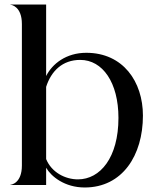

<svg xmlns="http://www.w3.org/2000/svg" viewBox="-20 -820 696 851"><path d="M184.5 0V-76.5C206.5 -38 266.5 11 355.5 11C522.5 11 613.5 -131.5 613.5 -307.5C613.5 -458 525.5 -586 362.5 -586C273 -586 211.5 -537 184.5 -483V-800H26V-799C30.5 -799 77 -791.5 77 -713.5V-86.5C77 -8.5 30.5 -1 26 -1V0ZM184.5 -115V-435C207 -505.5 257 -554.5 335.5 -554.5C435 -554.5 505 -454 505 -297.5C505 -121.5 424 -25 325.5 -25C269 -25 208.5 -56 184.5 -115Z"/></svg>

Font: Beautique Display Thin
Style: Bold
Weight: 500
Designer: Nhat-Quang Ngo
Version: Version 1.100;Glyphs 3.2.3 (3260)